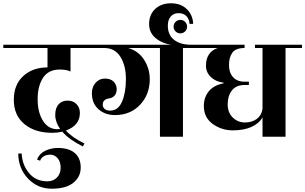

<svg xmlns="http://www.w3.org/2000/svg" viewBox="-40 -832 1857 1168"><path d="M389 -540V-397Q365 -409 323 -409Q255 -409 222 -359Q189 -309 189 -228.5Q189 -148 221.5 -97Q254 -46 309 -46Q320 -46 326 -47Q296 -90 296 -132.5Q296 -175 316.5 -197.5Q337 -220 371 -220Q405 -220 425.5 -198.5Q446 -177 446 -145Q446 -69 361 -38Q399 5 474 41L464 59Q380 17 339 -31Q308 -24 278 -24Q172 -24 108 -77.5Q44 -131 44 -224Q44 -317 101.5 -369.5Q159 -422 249 -422V-540H-20V-560H509V-540Z M248 271Q284 271 306.5 248Q329 225 329 188.5Q329 152 310.5 130.5Q292 109 266.5 109Q241 109 225 119.5Q209 130 204 146L185 138Q200 102 235.5 85Q271 68 312 68Q379 68 415 99Q451 130 451 187Q451 244 406 280Q361 316 275 316Q189 316 130.5 254.5Q72 193 71 102H92Q94 168 135.5 219.5Q177 271 248 271Z M1173 -560V-540H1073V0H933V-540H740Q802 -522 836.5 -468.5Q871 -415 871 -350Q871 -257 812 -194.5Q753 -132 659 -132Q599 -132 559 -167.5Q519 -203 519 -265Q519 -303 541.5 -328.5Q564 -354 598 -354Q632 -354 650 -336.5Q668 -319 670 -293Q670 -264 656.5 -250Q643 -236 627 -234Q585 -229 585 -195Q585 -179 597 -169Q609 -159 630 -159Q679 -159 702.5 -214Q726 -269 726 -351Q726 -433 692.5 -486.5Q659 -540 594 -540H469V-560Z M1086 -699Q1098 -687 1098 -670Q1098 -653 1086 -641Q1074 -629 1057 -629Q1040 -629 1028 -641Q1016 -653 1016 -670Q1016 -687 1028 -699Q1040 -711 1057 -711Q1074 -711 1086 -699ZM981 -676Q981 -622 1015.5 -592.5Q1050 -563 1111 -560V-556H1053Q969 -556 918 -591.5Q867 -627 867 -685Q867 -743 904 -777.5Q941 -812 1000.5 -812Q1060 -812 1096.5 -776.5Q1133 -741 1135 -687H1113Q1111 -717 1093.5 -734.5Q1076 -752 1046 -752Q1016 -752 998.5 -731.5Q981 -711 981 -676Z M1511 -560H1797V-540H1697V0H1557V-118Q1536 -81 1490 -60Q1444 -39 1376 -39Q1308 -39 1254 -78Q1200 -117 1200 -187Q1200 -240 1230.5 -277Q1261 -314 1320 -325V-329Q1272 -335 1242.5 -363.5Q1213 -392 1213 -432Q1213 -515 1284 -540H1133V-560H1448V-540Q1394 -540 1373.5 -511.5Q1353 -483 1353 -436.5Q1353 -390 1378 -362.5Q1403 -335 1447 -335H1474V-315H1448Q1397 -315 1371 -282Q1345 -249 1345 -198Q1345 -147 1376 -117Q1407 -87 1450 -87Q1493 -87 1522 -108.5Q1551 -130 1557 -169V-540H1511Z"/></svg>

Font: Rozha One
Style: Regular
Weight: 400
Designer: Tim Donaldson, Indian Type Foundry
Foundry: Indian Type Foundry
Version: Version 1.301;PS 1.0;hotconv 1.0.78;makeotf.lib2.5.61930; tt